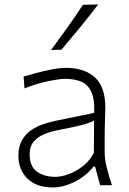

<svg xmlns="http://www.w3.org/2000/svg" viewBox="-20 -820 571 850"><path d="M214.8 9.8Q141.6 9.8 101.6 -29.3Q61.5 -68.4 61.5 -130.4Q61.5 -170.9 76.9 -198.2Q92.3 -225.6 116.7 -242.7Q141.1 -259.8 169.4 -269.5Q197.8 -279.3 223.6 -284.7L397 -320.3Q399.4 -385.3 382.3 -417.5Q365.2 -449.7 335 -460.4Q304.7 -471.2 267.6 -471.2Q245.6 -471.2 195.6 -461.2Q145.5 -451.2 88.4 -428.7L84.5 -481Q107.9 -487.8 140.9 -496.8Q173.8 -505.9 209 -512.7Q244.1 -519.5 273.9 -519.5Q353 -519.5 399.7 -477.8Q446.3 -436 446.3 -343.3Q446.3 -320.8 444.8 -286.1Q443.4 -251.5 443.4 -216.8V-146Q443.4 -114.3 452.6 -78.1Q461.9 -42 475.6 0H423.3L400.9 -82.5H394Q361.3 -41 311.3 -15.6Q261.2 9.8 214.8 9.8ZM225.6 -37.1Q250.5 -37.1 282.7 -48.6Q314.9 -60.1 345.5 -83.5Q376 -106.9 395.5 -142.6L396.5 -285.6Q387.2 -281.2 371.8 -275.6Q356.4 -270 326.7 -262.7Q296.9 -255.4 243.2 -245.1Q208 -238.8 178 -226.8Q147.9 -214.8 129.6 -193.6Q111.3 -172.4 111.3 -137.7Q111.3 -83 143.6 -60.1Q175.8 -37.1 225.6 -37.1ZM206.1 -598.6Q243.2 -648.9 278.8 -698.7Q314.5 -748.5 347.2 -798.8L414.6 -800.3Q376 -749 335 -699.5Q293.9 -649.9 252 -600.1Z"/></svg>

Font: Pinar DS1 Light
Style: Regular
Weight: 300
Designer: Amin Abedi
Version: Version 3.000